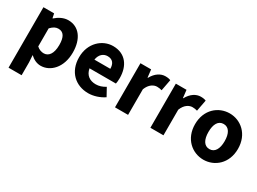

<svg xmlns="http://www.w3.org/2000/svg" viewBox="-37 -1097 2507 1870"><g transform="rotate(30 1216.0 -162.0)"><path d="M65 184H212V39L207 -40C242 -7 282 12 325 12C432 12 534 -86 534 -256C534 -409 460 -508 340 -508C288 -508 238 -482 199 -447H195L185 -496H65ZM291 -108C266 -108 238 -116 212 -140V-343C241 -374 267 -388 297 -388C356 -388 383 -343 383 -254C383 -152 342 -108 291 -108Z M860 12C919 12 985 -9 1036 -44L987 -133C951 -111 917 -100 880 -100C814 -100 764 -133 751 -205H1048C1051 -217 1054 -244 1054 -270C1054 -405 984 -508 843 -508C724 -508 609 -409 609 -248C609 -84 718 12 860 12ZM750 -302C760 -365 800 -396 846 -396C905 -396 929 -357 929 -302Z M1156 0H1303V-288C1329 -355 1375 -379 1412 -379C1433 -379 1448 -376 1466 -371L1490 -498C1476 -504 1459 -508 1431 -508C1380 -508 1326 -476 1290 -409H1286L1276 -496H1156Z M1554 0H1701V-288C1727 -355 1773 -379 1810 -379C1831 -379 1846 -376 1864 -371L1888 -498C1874 -504 1857 -508 1829 -508C1778 -508 1724 -476 1688 -409H1684L1674 -496H1554Z M2155 12C2280 12 2396 -83 2396 -248C2396 -413 2280 -508 2155 -508C2029 -508 1913 -413 1913 -248C1913 -83 2029 12 2155 12ZM2155 -107C2094 -107 2064 -162 2064 -248C2064 -334 2094 -389 2155 -389C2215 -389 2246 -334 2246 -248C2246 -162 2215 -107 2155 -107Z"/></g></svg>

Font: Giro Sans Regular
Style: Bold
Weight: 700
Designer: Paul D. Hunt
Foundry: Adobe Systems Incorporated
Version: Version 1.000;PS 1.0;hotconv 1.0.88;makeotf.lib2.5.647800